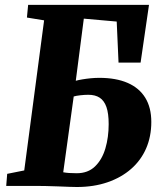

<svg xmlns="http://www.w3.org/2000/svg" viewBox="-20 -762 681 788"><path d="M295.5 5.5Q286 5.5 265 4.8Q244 4 218.2 3Q192.5 2 168.2 1.5Q144 1 129 1H5.5L9.5 -48.5L79.5 -62.5L161 -678.5L90.5 -690L95.5 -742H591.5L557 -505H466.5L459 -673.5L324 -685.5L291 -430.5Q301.5 -433.5 317.8 -436.2Q334 -439 352.5 -440.8Q371 -442.5 388 -442.5Q456 -442.5 503.8 -421.8Q551.5 -401 576.2 -360.8Q601 -320.5 601 -261.5Q601 -202 579.8 -153Q558.5 -104 518.2 -68.8Q478 -33.5 421.5 -14Q365 5.5 295.5 5.5ZM295 -51Q341 -51 370 -79Q399 -107 412.5 -152.8Q426 -198.5 426 -252.5Q426 -296.5 416.8 -322.8Q407.5 -349 389.2 -361Q371 -373 342.5 -373Q327.5 -373 309.8 -371Q292 -369 282.5 -366L239.5 -55Q250 -53 263.5 -52Q277 -51 295 -51Z"/></svg>

Font: Merriweather 24pt SemiCondensed Black
Style: Italic
Weight: 900
Width: 4
Italic angle: -7.8°
Designer: Eben Sorkin
Foundry: Eben Sorkin
Version: Version 2.101